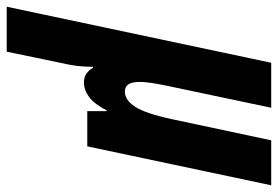

<svg xmlns="http://www.w3.org/2000/svg" viewBox="-209 -440 828 572"><g transform="rotate(90 205.0 -154.0)"><path d="M106 -548H240L173 -230Q163 -180 163 -157Q163 -134 170 -123Q177 -112 192 -112Q217 -112 237 -142.5Q257 -173 274 -252L337 -548H471L355 0H250V-58H248Q229 -21 208 -5.5Q187 10 164 10Q137 10 121 -17H118Q118 31 108 71L73 240H-61Z"/></g></svg>

Font: Noto Sans Display Ex Bold Cond
Style: Italic
Weight: 800
Width: 3
Italic angle: -12°
Designer: Monotype Design team
Foundry: Monotype Imaging Inc.
Version: Version 1.000